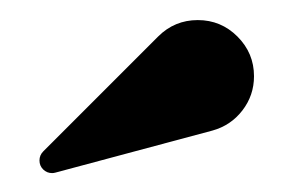

<svg xmlns="http://www.w3.org/2000/svg" viewBox="-20 -665 299 196"><path d="M24.2 -510.5 141.4 -627.7Q158.2 -644.5 181.9 -644.5Q205.6 -644.5 222.4 -627.7Q239.3 -610.8 239.3 -587.2Q239.3 -567.6 227.4 -552.2Q215.6 -536.9 196.8 -531.7L36.6 -488.8Q34.7 -488.3 33.2 -488.3Q27.8 -488.3 24 -492.1Q20.3 -495.8 20.3 -501.2Q20.3 -506.6 24.2 -510.5Z"/></svg>

Font: Orelega One
Style: Regular
Weight: 400
Version: Version 1.1 ; ttfautohint (v1.8.3)